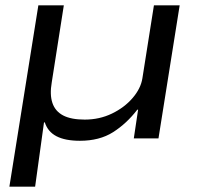

<svg xmlns="http://www.w3.org/2000/svg" viewBox="-20 -516 736 716"><path d="M15 180 123 -496H218L173 -209Q165 -163 175.5 -132Q186 -101 215.5 -85.5Q245 -70 296 -70Q351 -70 397.5 -92.5Q444 -115 474.5 -150.5Q505 -186 511 -224L554 -496H650L571 0H479L495 -107H492Q452 -55 401.5 -23Q351 9 278 9Q223 9 190.5 -8Q158 -25 147 -60L144 -59L111 180Z"/></svg>

Font: Nunito Sans 7pt Expanded
Style: Italic
Weight: 400
Width: 7
Italic angle: -9°
Designer: Vernon Adams
Foundry: Vernon Adams
Version: Version 3.101;gftools[0.9.27]